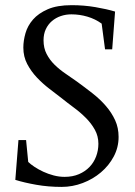

<svg xmlns="http://www.w3.org/2000/svg" viewBox="-20 -713 527 747"><path d="M231.4 -24.9Q262.7 -24.9 287.1 -35.4Q311.5 -45.9 328.4 -63.5Q345.2 -81.1 354 -104.5Q362.8 -127.9 362.8 -153.8Q362.8 -183.6 348.9 -208.5Q335 -233.4 313.7 -254.6Q292.5 -275.9 267.3 -294.4Q242.2 -313 219.7 -331.1Q198.2 -347.7 172.4 -367.4Q146.5 -387.2 123.8 -411.1Q101.1 -435.1 85.9 -463.9Q70.8 -492.7 70.8 -527.8Q70.8 -554.7 79.1 -583.7Q87.4 -612.8 108.4 -637Q129.4 -661.1 165.8 -677Q202.1 -692.9 258.8 -692.9Q306.6 -692.9 351.1 -685.3Q395.5 -677.7 427.7 -668L416.5 -521H388.7L375.5 -621.1Q350.6 -639.2 320.1 -648.2Q289.6 -657.2 257.8 -657.2Q236.3 -657.2 216.8 -650.6Q197.3 -644 182.1 -631.1Q167 -618.2 158.2 -599.4Q149.4 -580.6 149.4 -556.2Q149.4 -525.9 161.4 -502.9Q173.3 -480 192.1 -461.4Q210.9 -442.9 233.9 -427.2Q256.8 -411.6 278.8 -396Q311 -372.6 340.6 -349.4Q370.1 -326.2 392.3 -300.3Q414.6 -274.4 428 -245.1Q441.4 -215.8 441.4 -180.2Q441.4 -139.6 422.6 -104.2Q403.8 -68.8 372.8 -42.5Q341.8 -16.1 302 -1Q262.2 14.2 219.7 14.2Q168 14.2 121.1 5.9Q74.2 -2.4 39.6 -13.2L51.8 -168H81.5L89.8 -83Q98.6 -74.2 114 -64Q129.4 -53.7 148.4 -44.9Q167.5 -36.1 188.7 -30.5Q210 -24.9 231.4 -24.9Z"/></svg>

Font: Simonetta
Style: Italic
Weight: 400
Italic angle: -2°
Designer: Gayaneh Bagdasaryan
Foundry: BrownFox
Version: Version 1.001